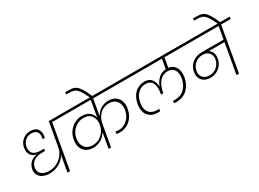

<svg xmlns="http://www.w3.org/2000/svg" viewBox="-37 -1800 3544 2629"><g transform="rotate(-30 1734.5 -485.0)"><path d="M78 -252C78 -208 96 -173 131 -148C166 -123 209 -110 262 -110C371 -110 469 -165 521 -254L476 0H517L641 -705H792L798 -740H606L601 -705L541 -366C534 -323 517 -285 491 -252C439 -184 359 -145 275 -145C184 -145 120 -188 120 -261C120 -344 186 -411 304 -411H358L364 -445H305C213 -445 164 -487 164 -556C164 -566 165 -576 167 -587C172 -623 189 -653 217 -678C244 -702 277 -714 314 -714C381 -714 418 -679 418 -618C418 -604 415 -587 410 -567H444C450 -588 453 -608 453 -626C453 -702 402 -749 318 -749C269 -749 228 -734 194 -705C159 -675 138 -637 131 -591C129 -578 128 -566 128 -555C128 -484 172 -440 233 -428V-425C162 -417 97 -367 81 -282C79 -271 78 -261 78 -252Z M727 -705H1250L1205 -448C1189 -523 1131 -575 1032 -575C910 -575 800 -486 776 -349C773 -329 771 -312 771 -297C771 -242 788 -198 822 -166C856 -133 900 -117 955 -117C1052 -117 1128 -169 1169 -242L1127 0H1165L1228 -356C1239 -406 1263 -449 1300 -486C1337 -522 1384 -540 1442 -540C1530 -540 1591 -481 1591 -389C1591 -376 1590 -363 1588 -349C1566 -227 1476 -153 1376 -153C1358 -153 1341 -155 1326 -158L1320 -124C1339 -120 1358 -118 1377 -118C1500 -118 1602 -205 1628 -348C1631 -367 1633 -383 1633 -396C1633 -451 1616 -494 1583 -527C1550 -559 1507 -575 1454 -575C1357 -575 1285 -524 1244 -449L1289 -705H1802L1809 -740H733ZM813 -304C813 -320 814 -335 817 -349C837 -465 936 -540 1036 -540C1089 -540 1128 -525 1153 -496C1178 -466 1191 -429 1191 -386C1191 -380 1190 -370 1189 -357L1186 -337C1168 -250 1093 -152 967 -152C875 -152 813 -208 813 -304Z M1031 -936C1070 -936 1099 -932 1120 -925C1141 -917 1162 -899 1183 -872C1204 -844 1228 -799 1257 -737H1296C1265 -810 1237 -862 1213 -895C1189 -928 1165 -948 1140 -957C1115 -966 1081 -970 1036 -970H1001L995 -936Z M2376 -705 2349 -553C2300 -550 2259 -533 2228 -502C2197 -471 2173 -434 2158 -391H2156C2156 -435 2144 -473 2121 -506C2097 -538 2059 -554 2008 -554C1887 -554 1801 -468 1777 -332C1774 -316 1772 -297 1772 -276C1772 -165 1840 -92 1965 -92C1971 -92 1981 -93 1994 -94L2001 -130C1986 -129 1976 -128 1971 -128C1867 -128 1813 -188 1813 -281C1813 -294 1815 -311 1818 -331C1837 -442 1905 -518 2008 -518C2088 -518 2130 -463 2130 -371C2130 -350 2127 -326 2122 -297L2121 -286H2156L2158 -297C2182 -434 2253 -518 2356 -518C2437 -518 2480 -464 2480 -380C2480 -366 2478 -350 2475 -331C2464 -271 2439 -222 2400 -185C2361 -147 2311 -128 2250 -128C2243 -128 2233 -129 2220 -130L2214 -94C2230 -93 2243 -92 2252 -92C2324 -92 2383 -114 2429 -158C2474 -202 2503 -259 2516 -330C2519 -351 2521 -370 2521 -385C2521 -478 2473 -544 2389 -553L2416 -705H2693L2699 -740H1737L1731 -705Z M3272 -705 3238 -509H2894C2834 -509 2783 -493 2742 -460C2700 -427 2674 -383 2665 -327C2663 -315 2662 -303 2662 -292C2662 -204 2726 -145 2825 -145C2932 -145 3022 -218 3040 -324C3042 -336 3043 -348 3043 -359C3043 -411 3020 -451 2984 -474H3232L3148 0H3188L3312 -705H3463L3469 -740H2635L2629 -705ZM2700 -295C2700 -305 2701 -315 2703 -325C2711 -369 2732 -405 2765 -432C2798 -459 2837 -473 2882 -473C2958 -473 3009 -426 3009 -357C3009 -347 3008 -337 3006 -327C2998 -286 2978 -251 2945 -223C2912 -194 2874 -180 2831 -180C2751 -180 2700 -226 2700 -295Z M3053 -936C3092 -936 3121 -932 3142 -925C3163 -917 3184 -899 3205 -872C3226 -844 3250 -799 3279 -737H3318C3287 -810 3259 -862 3235 -895C3211 -928 3187 -948 3162 -957C3137 -966 3103 -970 3058 -970H3023L3017 -936Z"/></g></svg>

Font: Momo Neue ExtLt
Style: Italic
Weight: 200
Italic angle: -10°
Designer: Ninad Kale (Devanagari), Jonny Pinhorn (Latin)
Foundry: Indian Type Foundry
Version: 4.004